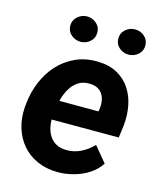

<svg xmlns="http://www.w3.org/2000/svg" viewBox="-111 -810 746 898"><g transform="rotate(15 262.0 -360.5)"><path d="M250 9.8Q195.8 8.8 152.3 -11Q108.9 -30.8 79.8 -65.4Q50.8 -100.1 37.1 -146Q23.4 -191.9 27.3 -244.6L29.3 -264.6Q35.2 -319.8 56.2 -369.6Q77.1 -419.4 112.3 -457.8Q147.5 -496.1 195.6 -517.8Q243.7 -539.6 302.7 -538.1Q357.9 -537.1 397 -515.6Q436 -494.1 460 -458Q483.9 -421.9 492.7 -375.7Q501.5 -329.6 496.1 -279.3L488.3 -220.7H80.1L95.2 -314.5L364.7 -314L367.2 -326.2Q371.1 -353 364.7 -376.2Q358.4 -399.4 340.8 -413.6Q323.2 -427.7 293.9 -428.7Q260.3 -429.7 237.3 -414.6Q214.4 -399.4 199.7 -374.5Q185.1 -349.6 177.2 -320.6Q169.4 -291.5 166 -264.6L164.1 -245.1Q161.6 -219.2 165.5 -193.6Q169.4 -168 180.9 -147.5Q192.4 -127 212.6 -114.3Q232.9 -101.6 263.7 -100.6Q302.7 -99.6 335.7 -116Q368.7 -132.3 395 -159.7L456.5 -85.4Q434.6 -52.2 400.6 -31Q366.7 -9.8 327.6 0.2Q288.6 10.3 250 9.8ZM133.8 -666.5Q133.3 -692.9 152.8 -710.9Q172.4 -729 198.2 -729.5Q224.1 -730 244.1 -713.1Q264.2 -696.3 264.6 -669.4Q265.1 -642.6 245.8 -625Q226.6 -607.4 200.2 -606.9Q174.8 -606.4 154.8 -623Q134.8 -639.6 133.8 -666.5ZM366.7 -666Q365.7 -692.9 385 -710.7Q404.3 -728.5 430.7 -729Q456.5 -729.5 476.6 -712.9Q496.6 -696.3 497.1 -669.4Q498 -642.6 478.5 -625Q459 -607.4 432.6 -606.9Q407.2 -606.4 387.2 -622.8Q367.2 -639.2 366.7 -666Z"/></g></svg>

Font: Roboto
Style: Bold Italic
Weight: 700
Italic angle: -12°
Designer: Christian Robertson
Foundry: Google
Version: Version 3.0